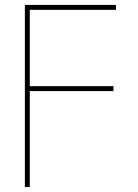

<svg xmlns="http://www.w3.org/2000/svg" viewBox="-20 -540 562 780"><path d="M451 -500H101V-190H441V-170H101V220H81V-520H451Z"/></svg>

Font: Mplus 1p Thin
Style: Regular
Weight: 250
Version: Version 1.061